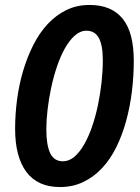

<svg xmlns="http://www.w3.org/2000/svg" viewBox="-20 -745 567 775"><path d="M222 10Q132 10 86.5 -51Q41 -112 41 -225Q41 -284 49 -344Q57 -404 73.5 -459.5Q90 -515 114.5 -563.5Q139 -612 172.5 -648Q206 -684 248 -704.5Q290 -725 342 -725Q386 -725 419.5 -711Q453 -697 475.5 -669Q498 -641 509 -598.5Q520 -556 520 -499Q520 -438 512.5 -376.5Q505 -315 489.5 -258Q474 -201 450 -152Q426 -103 392.5 -67Q359 -31 316.5 -10.5Q274 10 222 10ZM234 -94Q259 -94 280.5 -112.5Q302 -131 320 -162.5Q338 -194 352 -235Q366 -276 375.5 -321.5Q385 -367 390 -413.5Q395 -460 395 -502Q395 -562 379 -591.5Q363 -621 329 -621Q304 -621 282 -601.5Q260 -582 242 -550Q224 -518 210 -476.5Q196 -435 186.5 -390.5Q177 -346 172 -302.5Q167 -259 167 -223Q167 -160 182.5 -127Q198 -94 234 -94Z"/></svg>

Font: Noto Sans Display SemiBold
Style: Italic
Weight: 600
Italic angle: -12°
Designer: Monotype Design Team
Foundry: Monotype Imaging Inc.
Version: Version 2.003